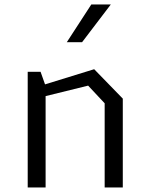

<svg xmlns="http://www.w3.org/2000/svg" viewBox="-20 -822 660 842"><path d="M439 0H518.5V-389.5L393 -518.5L177.5 -452L158 -507H101.5V0H180V-400.5L366.5 -446.5L439 -369ZM273 -637 380.5 -802.5H466L340 -637Z"/></svg>

Font: Monaspace Krypton Light
Style: Regular
Weight: 300
Designer: Riley Cran & the Lettermatic Team
Foundry: Lettermatic
Version: Version 1.101 (Monaspace Krypton)